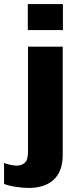

<svg xmlns="http://www.w3.org/2000/svg" viewBox="-79 -740 388 946"><path d="M231 -592H58V-720H231ZM230 23Q230 104 186 145Q142 186 62 186Q35 186 -1.5 180.5Q-38 175 -59 166V63Q-48 68 -28.5 72Q-9 76 3 76Q28 76 43.5 61.5Q59 47 59 7V-510H230Z"/></svg>

Font: Chivo ExtraBold
Style: Regular
Weight: 800
Designer: Hector Gatti
Foundry: Omnibus-Type
Version: Version 1.007